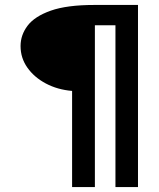

<svg xmlns="http://www.w3.org/2000/svg" viewBox="-20 -686 640 775"><path d="M271 69V-319Q212 -324 165 -349Q118 -374 90.5 -413Q63 -452 63 -500Q63 -545 91.5 -582.5Q120 -620 185 -643Q250 -666 361 -666H537V69H446V-584H363V69Z"/></svg>

Font: Inconsolata Expanded SemiBold
Style: Regular
Weight: 600
Width: 7
Monospace: yes
Designer: Raph Levien, Cyreal, Brenton Simpson
Foundry: Raph Levien, Cyreal, Google
Version: Version 3.001; ttfautohint (v1.8.2.53-6de2)